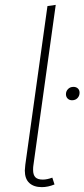

<svg xmlns="http://www.w3.org/2000/svg" viewBox="-20 -759 347 789"><path d="M117 -78Q116 -72 116 -61Q116 -40 125.5 -30.5Q135 -21 156 -21Q173 -21 195 -29L204 -1Q177 10 152 10Q119 10 100.5 -7Q82 -24 82 -58Q82 -64 84 -82L175 -734L209 -739ZM251 -372Q251 -384 259.5 -393Q268 -402 282 -402Q293 -402 300 -395.5Q307 -389 307 -378Q307 -365 298.5 -356Q290 -347 276 -347Q265 -347 258 -354Q251 -361 251 -372Z"/></svg>

Font: FiraGO UltraLight
Style: Italic
Weight: 200
Italic angle: -8°
Designer: bBox Type GmbH
Foundry: bBox Type GmbH
Version: Version 1.001